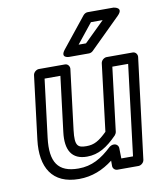

<svg xmlns="http://www.w3.org/2000/svg" viewBox="-86 -814 778 921"><g transform="rotate(-10 302.5 -353.5)"><path d="M110 -183 145 -466H222L189 -198C178 -111 207 -62 281 -62C337 -62 380 -89 429 -139C433 -144 436 -149 437 -155L475 -466H552L498 -25H441L440 -75C440 -87 430 -97 418 -97H415C408 -97 400 -93 395 -89C344 -41 296 -13 231 -13C131 -13 96 -67 110 -183ZM60 -183C44 -51 94 37 225 37C289 37 343 14 391 -23V3C391 15 401 25 413 25H516C527 25 542 15 544 0L605 -491C606 -502 598 -516 583 -516H456C445 -516 430 -506 428 -491L388 -164C348 -125 324 -112 287 -112C244 -112 230 -123 239 -198L275 -491C276 -502 268 -516 253 -516H126C115 -516 100 -506 98 -491ZM468 -694 370 -598H334L411 -694ZM543 -702C580 -739 529 -744 529 -744H404C396 -744 388 -740 382 -733L265 -587C233 -547 281 -548 281 -548H376C382 -548 390 -551 395 -556Z"/></g></svg>

Font: Falling Sky
Style: ExtOuObl
Weight: 400
Designer: Paul D. Hunt
Foundry: Adobe Systems Incorporated
Version: Version 1.02